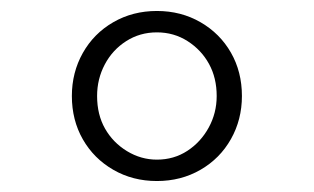

<svg xmlns="http://www.w3.org/2000/svg" viewBox="-20 -729 572 350"><path d="M266 -399Q222 -399 186.5 -419.5Q151 -440 131 -475Q111 -510 111 -554Q111 -597 131 -632.5Q151 -668 186.5 -688.5Q222 -709 266 -709Q310 -709 345.5 -688.5Q381 -668 401 -633Q421 -598 421 -554Q421 -511 401 -475.5Q381 -440 345.5 -419.5Q310 -399 266 -399ZM266 -438Q297 -438 321.5 -454Q346 -470 360.5 -496.5Q375 -523 375 -554Q375 -587 361 -612.5Q347 -638 322 -654Q297 -670 266 -670Q235 -670 210 -654Q185 -638 171 -611.5Q157 -585 157 -554Q157 -520 171.5 -494.5Q186 -469 211.5 -453.5Q237 -438 266 -438Z"/></svg>

Font: Lexend Giga ExtraLight
Style: Regular
Weight: 250
Version: Version 1.007